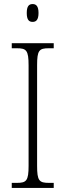

<svg xmlns="http://www.w3.org/2000/svg" viewBox="-20 -927 324 947"><path d="M141 -819C158 -819 170 -829 170 -863C170 -897 158 -907 141 -907C123 -907 112 -897 112 -863C112 -829 123 -819 141 -819ZM38 0H245V-25H221C173 -25 163 -36 163 -109V-605C163 -679 173 -689 221 -689H245V-714H38V-689H63C110 -689 121 -679 121 -605V-109C121 -35 110 -25 63 -25H38Z"/></svg>

Font: Noto Serif Thai Condensed ExtraLight
Style: Regular
Weight: 200
Width: 3
Designer: Monotype Design Team
Foundry: Monotype Imaging Inc.
Version: Version 2.002